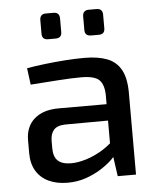

<svg xmlns="http://www.w3.org/2000/svg" viewBox="-51 -742 659 795"><g transform="rotate(-5 278.0 -344.0)"><path d="M312 -500Q368 -500 406 -485.5Q444 -471 463.5 -436Q483 -401 483 -340V0H407L392 -106L387 -118V-340Q386 -383 366.5 -402Q347 -421 291 -421Q252 -421 194.5 -417Q137 -413 81 -409L72 -478Q106 -484 148 -489Q190 -494 233 -497Q276 -500 312 -500ZM439 -301 438 -233 209 -232Q175 -231 161 -214.5Q147 -198 147 -169V-139Q147 -103 165 -86.5Q183 -70 220 -70Q248 -70 282.5 -80.5Q317 -91 352 -112.5Q387 -134 415 -167V-104Q406 -90 386 -70.5Q366 -51 337.5 -33Q309 -15 274 -3Q239 9 198 9Q154 9 120.5 -6.5Q87 -22 68.5 -52.5Q50 -83 50 -127V-180Q50 -237 86.5 -269Q123 -301 188 -301ZM380 -697Q405 -697 405 -671V-615Q405 -590 380 -590H348Q322 -590 322 -615V-671Q322 -697 348 -697ZM201 -697Q226 -697 226 -671V-615Q226 -590 201 -590H169Q144 -590 144 -615V-671Q144 -697 169 -697Z"/></g></svg>

Font: Exo 2 Medium
Style: Regular
Weight: 500
Designer: Natanael Gama
Foundry: Natanael Gama
Version: Version 2.010